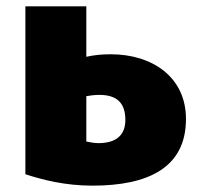

<svg xmlns="http://www.w3.org/2000/svg" viewBox="-20 -561 639 605"><path d="M60 -541H252V-382C274 -387 298 -390 329 -390C459 -390 566 -319 566 -186C566 -32 446 24 271 24C184 24 112 5 60 -12ZM375 -183C375 -236 349 -262 293 -262C278 -262 264 -260 252 -258V-115C262 -113 277 -110 290 -110C341 -110 375 -131 375 -183Z"/></svg>

Font: Repo Black
Style: Regular
Weight: 900
Designer: Stefan Peev
Foundry: Context Ltd
Version: Version 1.502